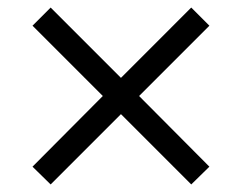

<svg xmlns="http://www.w3.org/2000/svg" viewBox="-20 -539 640 508"><path d="M114 -51 66 -98 252 -285 66 -471 114 -519 300 -333 486 -519 534 -471 348 -285 534 -98 486 -51 300 -237Z"/></svg>

Font: Nunito Sans Medium
Style: Regular
Weight: 500
Designer: Vernon Adams
Foundry: Vernon Adams
Version: Version 3.101; ttfautohint (v1.8.4.7-5d5b);gftools[0.9.27]